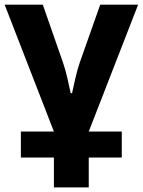

<svg xmlns="http://www.w3.org/2000/svg" viewBox="-20 -566 614 826"><path d="M574.2 -545.9 361.8 0H503.9V111.8H361.8V240.2H211.9V111.8H69.8V0H211.9L0 -545.9H164.1L250 -299.8Q260.7 -270 269.8 -230Q278.8 -189.9 284.2 -165H290Q295.4 -189.9 304.4 -230Q313.5 -270 324.2 -299.8L411.1 -545.9Z"/></svg>

Font: Wonky
Style: Regular
Weight: 400
Designer: Monotype Design Team
Foundry: Monotype Imaging Inc.
Version: Version 3.000